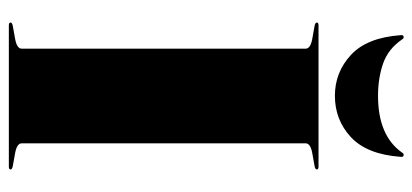

<svg xmlns="http://www.w3.org/2000/svg" viewBox="-269 -663 932 434"><g transform="rotate(90 197.0 -446.0)"><path d="M304 -29Q304 -18 327 -14L355 -9Q363 -7.5 363 -4Q363 0 357 0H37Q31 0 31 -4Q31 -7.5 39 -9L67 -14Q90 -18 90 -29V-671Q90 -682 67 -686L39 -691Q31 -692.5 31 -696Q31 -700 37 -700H357Q363 -700 363 -696Q363 -692.5 355 -691L327 -686Q304 -682 304 -671ZM196.5 -834.5Q287 -834.5 325 -889Q327 -892.5 330 -892.5Q335.5 -892.5 334.5 -885.5Q329 -809.5 290 -773.2Q251 -737 196.5 -737Q143.5 -737 104.2 -773.2Q65 -809.5 59.5 -885.5Q58.5 -892.5 64 -892.5Q67 -892.5 69 -889Q90.5 -857.5 123.5 -846Q156.5 -834.5 196.5 -834.5Z"/></g></svg>

Font: Fraunces 144pt Black
Style: Regular
Weight: 900
Version: Version 1.000;[0bf87f6ff]